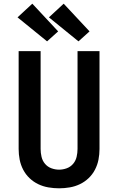

<svg xmlns="http://www.w3.org/2000/svg" viewBox="-20 -1012 640 1040"><path d="M300 8Q271 8 242 3Q213 -2 187 -14.5Q161 -27 140 -47Q119 -67 105.5 -93Q92 -119 86.5 -147.5Q81 -176 81 -205V-735H200V-205Q200 -184 205 -162.5Q210 -141 224 -124.5Q238 -108 258.5 -100.5Q279 -93 300 -93Q321 -93 341.5 -100.5Q362 -108 376 -124.5Q390 -141 395 -162.5Q400 -184 400 -205V-735H519V-205Q519 -176 513.5 -147.5Q508 -119 494.5 -93Q481 -67 460 -47Q439 -27 413 -14.5Q387 -2 358 3Q329 8 300 8ZM405 -788 245 -918 325 -992 465 -842ZM235 -788 75 -918 155 -992 295 -842Z"/></svg>

Font: Iosevka Curly Extended
Style: Bold
Weight: 700
Width: 7
Monospace: yes
Designer: Belleve Invis
Foundry: Belleve Invis
Version: Version 11.1.0; ttfautohint (v1.8.3)